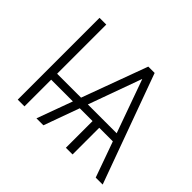

<svg xmlns="http://www.w3.org/2000/svg" viewBox="-151 -946 1180 1180"><g transform="rotate(45 439.0 -355.5)"><path d="M172.9 -283.7H380.9L538.1 -710.9H593.3L852.5 0H792L709 -231.9H590.8V0H532.7V-231.9H421.4L337.4 0H276.9L361.8 -231.9H172.9V0H114.3V-710.9H172.9ZM439.9 -283.7H690.4L566.4 -629.4H564.9Z"/></g></svg>

Font: Roboto Web
Style: Light
Weight: 300
Designer: Google
Version: Version 1.200310; 2013